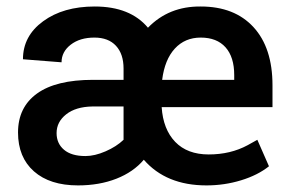

<svg xmlns="http://www.w3.org/2000/svg" viewBox="-20 -558 884 588"><path d="M612.3 9.8Q667.5 9.8 718.5 -5.9Q769.5 -21.5 803.7 -48.8L768.1 -129.9L738.3 -113.3Q686 -85 619.1 -85Q553.7 -85 516.6 -123.5Q479.5 -162.1 475.1 -230H814.5V-296.9Q814.5 -411.6 756.3 -474.9Q698.2 -538.1 594.7 -538.1Q497.1 -539.1 433.1 -473.1Q378.9 -538.1 270 -538.1Q173.8 -538.1 112.1 -492.9Q50.3 -447.8 50.3 -376.5L168.5 -367.2Q168.5 -399.4 196.5 -421.1Q224.6 -442.9 269 -442.9Q312 -442.9 335.2 -417.7Q358.4 -392.6 358.4 -348.1V-313.5H265.1Q151.4 -313.5 93.3 -271.5Q35.2 -229.5 35.2 -152.3Q35.2 -76.2 84 -33.2Q132.8 9.8 218.8 9.8Q284.2 9.8 336.4 -10.7Q388.7 -31.2 420.4 -68.8Q488.8 9.8 612.3 9.8ZM241.7 -80.1Q198.7 -80.1 176 -99.4Q153.3 -118.7 153.3 -150.4Q153.3 -184.6 182.6 -207.8Q211.9 -231 262.7 -231.9H358.4V-129.9Q336.4 -108.9 303.2 -94.5Q270 -80.1 241.7 -80.1ZM594.7 -442.9Q644 -442.9 670.7 -413.1Q697.3 -383.3 697.3 -328.1V-313.5H476.6Q484.4 -375.5 515.4 -409.2Q546.4 -442.9 594.7 -442.9Z"/></svg>

Font: FAU Chimera Medium
Style: Regular
Weight: 500
Version: Version 1.002;hotconv 1.0.117;makeotfexe 2.5.65602